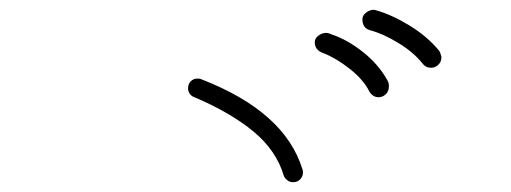

<svg xmlns="http://www.w3.org/2000/svg" viewBox="-20 -624 1040 391"><path d="M597 -273Q597 -265 591.5 -259Q586 -253 577 -253Q570 -253 565 -257Q560 -261 558 -266Q543 -317 497 -355.5Q451 -394 376 -426Q370 -428 366.5 -433Q363 -438 363 -444Q363 -453 368.5 -458.5Q374 -464 382 -464Q387 -464 389 -463Q560 -397 596 -279Q597 -277 597 -273ZM841 -494Q823 -517 792 -536Q761 -555 735 -562Q718 -566 718 -585Q718 -592 724.5 -597.5Q731 -603 739 -604Q744 -604 746 -603Q778 -594 814 -572Q850 -550 874 -521Q877 -517 879 -508Q879 -498 872.5 -492Q866 -486 858 -486Q847 -486 841 -494ZM732 -438Q720 -462 692 -484Q664 -506 638 -516Q621 -522 621 -538Q621 -546 628.5 -551.5Q636 -557 644 -557Q649 -557 655 -554Q686 -544 718 -519Q750 -494 768 -462Q772 -456 772 -449Q772 -438 765.5 -432Q759 -426 751 -426Q739 -426 732 -438Z"/></svg>

Font: Tsukimi Rounded Light
Style: Regular
Weight: 300
Designer: Takashi Funayama
Foundry: Takashi Funayama
Version: Version 1.032; ttfautohint (v1.8.3)